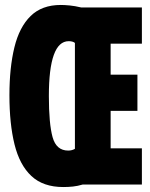

<svg xmlns="http://www.w3.org/2000/svg" viewBox="-20 -744 603 774"><path d="M235 10Q154 10 106.5 -34.5Q59 -79 38.5 -162Q18 -245 18 -360Q18 -471 38 -553Q58 -635 103.5 -679.5Q149 -724 225 -724Q240 -724 261 -722Q282 -720 307 -714H552V-568H426V-443H534V-297H426V-146H552V0H313Q293 6 274 8Q255 10 235 10ZM255 -137Q270 -137 282 -144V-571Q277 -575 270.5 -576.5Q264 -578 257 -578Q177 -578 177 -357Q177 -245 192 -191Q207 -137 255 -137Z"/></svg>

Font: Noto Sans Mono SemiCondensed Black
Style: Regular
Weight: 900
Width: 4
Designer: Monotype Design Team
Foundry: Monotype Imaging Inc.
Version: Version 2.014; ttfautohint (v1.8.4.7-5d5b)